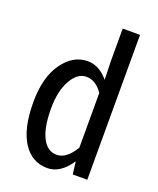

<svg xmlns="http://www.w3.org/2000/svg" viewBox="-144 -856 788 956"><g transform="rotate(20 250.0 -377.5)"><path d="M222.7 13.7Q140.6 13.7 93.3 -59.6Q45.9 -132.8 45.9 -271.5Q45.9 -403.3 100.1 -479.5Q154.3 -555.7 232.4 -555.7Q293 -555.7 341.8 -497.1L338.9 -591.8V-767.6H430.7V0H353.5L345.7 -64.5H343.8Q291 13.7 222.7 13.7ZM244.1 -64.5Q295.9 -64.5 338.9 -136.7V-426.8Q301.8 -480.5 252 -480.5Q205.1 -480.5 172.4 -422.9Q139.6 -365.2 139.6 -271.5Q139.6 -171.9 167 -118.2Q194.3 -64.5 244.1 -64.5Z"/></g></svg>

Font: Gen Shin Gothic Monospace Regular
Style: Regular
Weight: 400
Designer: [Source Han Sans]
Ryoko NISHIZUKA  (kana & ideographs); Paul D. Hunt (Latin, Greek & Cyrillic); Wenlong ZHANG  (bopomofo
Version: Version 1.002.20150607